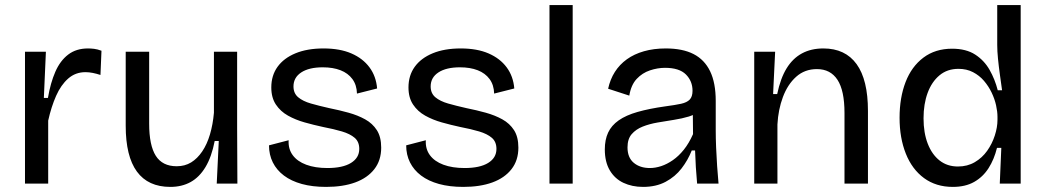

<svg xmlns="http://www.w3.org/2000/svg" viewBox="-20 -720 4101 753"><path d="M78 0V-279V-517H160L152 -336H168Q178 -395 197 -438.5Q216 -482 247.5 -506Q279 -530 325 -530Q336 -530 349 -528.5Q362 -527 378 -521L374 -426Q359 -431 344 -434Q329 -437 315 -437Q276 -437 247.5 -412Q219 -387 200 -344Q181 -301 169 -247V0Z M648 13Q561 13 517 -47Q473 -107 473 -227V-517H565V-235Q565 -150 591 -109Q617 -68 673 -68Q705 -68 729.5 -83Q754 -98 773 -126Q792 -154 803.5 -193Q815 -232 819 -278V-517H910V-217L911 0H830L838 -167H822Q810 -105 786 -65Q762 -25 727.5 -6Q693 13 648 13Z M1259 13Q1205 13 1163.5 1.5Q1122 -10 1093.5 -31.5Q1065 -53 1050 -83Q1035 -113 1035 -150L1112 -170Q1110 -136 1128 -111.5Q1146 -87 1181 -74Q1216 -61 1264 -61Q1324 -61 1356.5 -81Q1389 -101 1389 -136Q1389 -164 1371 -179.5Q1353 -195 1321 -204.5Q1289 -214 1247 -222Q1210 -230 1174.5 -240Q1139 -250 1109.5 -266.5Q1080 -283 1062 -310Q1044 -337 1044 -377Q1044 -424 1068.5 -458Q1093 -492 1139 -511Q1185 -530 1249 -530Q1313 -530 1358 -510.5Q1403 -491 1429 -456Q1455 -421 1459 -373L1380 -353Q1379 -387 1362 -410Q1345 -433 1315.5 -444.5Q1286 -456 1246 -456Q1192 -456 1161.5 -436Q1131 -416 1131 -381Q1131 -354 1149.5 -338.5Q1168 -323 1199.5 -314Q1231 -305 1271 -296Q1311 -288 1347 -278Q1383 -268 1412 -252Q1441 -236 1458 -209.5Q1475 -183 1475 -141Q1475 -91 1448 -56.5Q1421 -22 1373 -4.5Q1325 13 1259 13Z M1797 13Q1743 13 1701.5 1.5Q1660 -10 1631.5 -31.5Q1603 -53 1588 -83Q1573 -113 1573 -150L1650 -170Q1648 -136 1666 -111.5Q1684 -87 1719 -74Q1754 -61 1802 -61Q1862 -61 1894.5 -81Q1927 -101 1927 -136Q1927 -164 1909 -179.5Q1891 -195 1859 -204.5Q1827 -214 1785 -222Q1748 -230 1712.5 -240Q1677 -250 1647.5 -266.5Q1618 -283 1600 -310Q1582 -337 1582 -377Q1582 -424 1606.5 -458Q1631 -492 1677 -511Q1723 -530 1787 -530Q1851 -530 1896 -510.5Q1941 -491 1967 -456Q1993 -421 1997 -373L1918 -353Q1917 -387 1900 -410Q1883 -433 1853.5 -444.5Q1824 -456 1784 -456Q1730 -456 1699.5 -436Q1669 -416 1669 -381Q1669 -354 1687.5 -338.5Q1706 -323 1737.5 -314Q1769 -305 1809 -296Q1849 -288 1885 -278Q1921 -268 1950 -252Q1979 -236 1996 -209.5Q2013 -183 2013 -141Q2013 -91 1986 -56.5Q1959 -22 1911 -4.5Q1863 13 1797 13Z M2135 0V-700H2226V0Z M2502 13Q2459 13 2425 -3Q2391 -19 2371.5 -52Q2352 -85 2352 -134Q2352 -172 2365 -200Q2378 -228 2406.5 -248Q2435 -268 2480.5 -281Q2526 -294 2590 -303Q2628 -308 2651 -313Q2674 -318 2685 -329.5Q2696 -341 2696 -364Q2696 -402 2670 -428Q2644 -454 2588 -454Q2559 -454 2529 -444Q2499 -434 2477 -410.5Q2455 -387 2448 -345L2365 -372Q2373 -409 2391.5 -438Q2410 -467 2438.5 -487.5Q2467 -508 2505.5 -519Q2544 -530 2591 -530Q2657 -530 2700 -508Q2743 -486 2765 -440.5Q2787 -395 2787 -324V-210Q2787 -178 2788.5 -141.5Q2790 -105 2792.5 -68.5Q2795 -32 2798 0H2714Q2711 -32 2709 -64.5Q2707 -97 2706 -130H2693Q2678 -92 2653 -59.5Q2628 -27 2590.5 -7Q2553 13 2502 13ZM2529 -61Q2550 -61 2573 -68.5Q2596 -76 2619 -92Q2642 -108 2662 -133Q2682 -158 2698 -194L2697 -292L2724 -287Q2708 -271 2681.5 -263Q2655 -255 2623 -250Q2591 -245 2559 -239.5Q2527 -234 2500.5 -223.5Q2474 -213 2457.5 -194Q2441 -175 2441 -142Q2441 -102 2465.5 -81.5Q2490 -61 2529 -61Z M2938 0V-319V-517H3020L3012 -351H3028Q3041 -413 3065 -452Q3089 -491 3125 -510.5Q3161 -530 3209 -530Q3295 -530 3339.5 -468.5Q3384 -407 3384 -285V0H3292V-277Q3292 -365 3264.5 -407Q3237 -449 3184 -449Q3136 -449 3102.5 -419Q3069 -389 3050.5 -339.5Q3032 -290 3029 -232V0Z M3717 13Q3651 13 3604 -21.5Q3557 -56 3532.5 -117.5Q3508 -179 3508 -258Q3508 -337 3531.5 -398Q3555 -459 3601.5 -494Q3648 -529 3714 -529Q3769 -529 3804.5 -506Q3840 -483 3861 -446Q3882 -409 3893 -366H3910Q3906 -395 3901.5 -427Q3897 -459 3894 -489.5Q3891 -520 3891 -544V-700H3983V-255V0H3901L3907 -140H3890Q3879 -95 3857 -60.5Q3835 -26 3800.5 -6.5Q3766 13 3717 13ZM3737 -67Q3774 -67 3803 -84Q3832 -101 3851.5 -128.5Q3871 -156 3881.5 -188.5Q3892 -221 3892 -250V-262Q3892 -282 3886.5 -307Q3881 -332 3869 -357Q3857 -382 3839 -403Q3821 -424 3796 -437Q3771 -450 3739 -450Q3695 -450 3664.5 -424.5Q3634 -399 3618 -355.5Q3602 -312 3602 -256Q3602 -199 3618.5 -156.5Q3635 -114 3665 -90.5Q3695 -67 3737 -67Z"/></svg>

Font: Bricolage Grotesque 16pt
Style: Regular
Weight: 400
Version: Version 1.001;gftools[0.9.33.dev8+g029e19f]